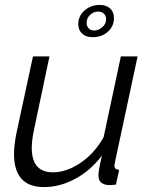

<svg xmlns="http://www.w3.org/2000/svg" viewBox="-20 -750 609 780"><path d="M159 10Q37 10 37 -124Q37 -162 48 -215L114 -521H181L119 -227Q109 -182 109 -149Q109 -50 195 -50Q251 -50 308 -89Q365 -128 401 -193L471 -521H539L448 -96Q447 -90 446 -85Q445 -80 445 -77Q445 -61 464 -60L451 0Q442 1 435.5 1.5Q429 2 423 2Q380 0 380 -37Q380 -44 382 -59Q384 -74 394 -118Q348 -57 285.5 -23.5Q223 10 159 10ZM298 -652Q298 -686 324 -708Q350 -730 385 -730Q412 -730 427.5 -715.5Q443 -701 443 -677Q443 -643 418 -621Q393 -599 356 -599Q329 -599 313.5 -613.5Q298 -628 298 -652ZM379 -703Q361 -703 346.5 -690Q332 -677 332 -657Q332 -644 340 -635Q348 -626 363 -626Q379 -626 395 -639Q411 -652 411 -672Q411 -686 402 -694.5Q393 -703 379 -703Z"/></svg>

Font: Raleway
Style: Italic
Weight: 400
Italic angle: -12°
Designer: Matt McInerney, Pablo Impallari, Rodrigo Fuenzalida
Foundry: Matt McInerney, Pablo Impallari, Rodrigo Fuenzalida
Version: Version 4.026